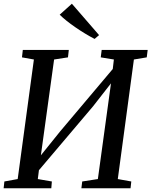

<svg xmlns="http://www.w3.org/2000/svg" viewBox="-20 -1011 814 1031"><path d="M521 -703 526 -743H773L768 -703L699 -691.5L612.5 -49.5L685 -36.5L681 0H417L421.5 -36.5L505.5 -49.5L576 -563.5L480 -440.5L189 -97L183 -49.5L258.5 -36.5L255.5 0H-0.5L3.5 -36.5L75 -49.5L162 -691.5L98 -703L102.5 -743H349.5L345 -703L270.5 -691.5L199.5 -177L303 -305.5L585.5 -640.5L591.5 -691.5ZM488 -802Q437 -828.5 384.8 -864.5Q332.5 -900.5 300.5 -932L366 -991L512 -822.5Z"/></svg>

Font: Merriweather Text
Style: Italic
Weight: 400
Italic angle: -7.8°
Designer: Eben Sorkin
Foundry: Eben Sorkin
Version: Version 2.100